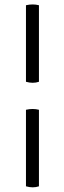

<svg xmlns="http://www.w3.org/2000/svg" viewBox="-20 -806 280 843"><path d="M151 -783V-447Q125 -438 94 -447V-783Q124 -790 151 -783ZM151 -324V12Q125 21 94 12V-324Q124 -331 151 -324Z"/></svg>

Font: Adamina
Style: Regular
Weight: 400
Designer: Cyreal (www.cyreal.org)
Foundry: Alexei Vanyashin
Version: Version 1.013